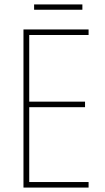

<svg xmlns="http://www.w3.org/2000/svg" viewBox="-20 -847 472 867"><path d="M380 0H86V-714H380V-689H112V-388H364V-363H112V-25H380ZM352 -827V-803H134V-827Z"/></svg>

Font: Noto Sans Telugu Condensed Thin
Style: Regular
Weight: 100
Width: 3
Designer: Jelle Bosma - Monotype Design Team
Foundry: Monotype Imaging Inc.
Version: Version 2.005; ttfautohint (v1.8.4.7-5d5b)